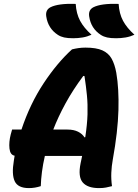

<svg xmlns="http://www.w3.org/2000/svg" viewBox="-20 -954 709 984"><path d="M368 -934Q371 -884 390.5 -847.5Q410 -811 449 -776Q427 -766 403.5 -762Q380 -758 355 -758Q327 -758 309 -762Q291 -766 277 -775Q226 -808 217 -870Q212 -903 239 -917Q279 -937 368 -934ZM588 -934Q591 -884 610.5 -847.5Q630 -811 669 -776Q647 -766 623.5 -762Q600 -758 575 -758Q547 -758 529 -762Q511 -766 497 -775Q446 -808 437 -870Q432 -903 459 -917Q499 -937 588 -934ZM189 0Q159 10 128 10Q72 10 55.5 -25Q39 -60 51 -131Q53 -143 55 -156Q32 -160 28.5 -193Q25 -226 35 -265L42 -290H90Q134 -422 203.5 -527Q273 -632 349 -701Q365 -705 382 -707.5Q399 -710 418 -710Q473 -710 504.5 -696Q536 -682 552 -653.5Q568 -625 576 -581Q590 -500 587 -390Q584 -280 558 -136Q552 -103 550.5 -69Q549 -35 554 0Q538 4 523.5 7Q509 10 487 10Q429 10 404 -19Q379 -48 393 -117Q397 -137 401 -155H210Q200 -112 195 -73Q190 -34 189 0ZM326 -290Q358 -290 380 -279Q402 -268 413 -250L417 -251Q427 -317 428.5 -368Q430 -419 425.5 -465.5Q421 -512 413 -564L407 -565Q354 -494 316 -424.5Q278 -355 253 -290Z"/></svg>

Font: Recursive Sn Csl St XBd
Style: Italic
Weight: 800
Italic angle: -15°
Version: Version 1.079;hotconv 1.0.112;makeotfexe 2.5.65598; ttfautoh